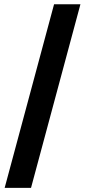

<svg xmlns="http://www.w3.org/2000/svg" viewBox="-20 -782 404 911"><path d="M361.6 -761.7 127.2 109.4H2.1L236.5 -761.7Z"/></svg>

Font: Inter Khmer Looped
Style: Regular
Weight: 400
Designer: Rasmus Andersson, Sovichet Tep
Foundry: Anagata Design
Version: Version 1.000